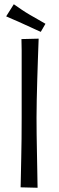

<svg xmlns="http://www.w3.org/2000/svg" viewBox="-20 -883 279 904"><path d="M81 -699 162 -701Q162 -701 161 -674Q160 -647 158.5 -604Q157 -561 155.5 -510.5Q154 -460 153 -412.5Q152 -365 152 -330Q152 -295 152.5 -251Q153 -207 154 -163Q155 -119 155.5 -81.5Q156 -44 156.5 -21.5Q157 1 157 1L77 -1Q77 -1 77.5 -18.5Q78 -36 78.5 -67Q79 -98 80 -139Q81 -180 81.5 -228.5Q82 -277 82 -328Q82 -388 82 -447Q82 -506 82 -557.5Q82 -609 82 -646Q82 -683 81 -699ZM172 -733Q161 -738 148.5 -743.5Q136 -749 122.5 -755.5Q109 -762 95 -768Q81 -775 66.5 -781Q52 -787 37.5 -793.5Q23 -800 9 -806L45 -863Q62 -851 82 -837.5Q102 -824 121 -813Q141 -802 159.5 -791Q178 -780 194 -771Z"/></svg>

Font: Truculenta
Style: Regular
Weight: 400
Designer: Ivan Castro, Eva Sanz & Omnibus-Type Team
Foundry: Omnibus-Type
Version: Version 1.002